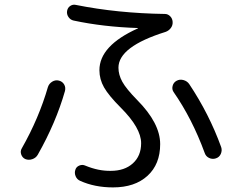

<svg xmlns="http://www.w3.org/2000/svg" viewBox="-20 -774 1040 827"><path d="M740.2 -425.8Q753.9 -433.6 770 -429.2Q786.1 -424.8 794.9 -412.1Q880.9 -283.2 932.6 -140.6Q937.5 -126 931.2 -111.3Q924.8 -96.7 909.7 -91.8Q894.5 -86.9 880.4 -93.8Q866.2 -100.6 861.3 -116.2Q807.6 -262.7 727.5 -377.9Q719.7 -389.6 723.6 -404.3Q727.5 -418.9 740.2 -425.8ZM88.9 -88.9Q76.2 -94.7 71.3 -108.9Q66.4 -123 74.2 -135.7Q147.5 -264.6 186.5 -399.4Q191.4 -414.1 205.1 -422.4Q218.8 -430.7 233.9 -426.8Q249 -422.9 256.3 -410.2Q263.7 -397.5 259.8 -381.8Q220.7 -245.1 142.6 -107.4Q134.8 -93.8 119.1 -88.4Q103.5 -83 88.9 -88.9ZM296.9 -685.5Q283.2 -688.5 274.9 -700.7Q266.6 -712.9 269 -727.1Q271.5 -741.2 282.7 -748.5Q293.9 -755.9 306.6 -752.9Q486.3 -716.8 690.4 -713.9Q703.1 -713.9 712.9 -704.1Q722.7 -694.3 723.6 -679.7Q724.6 -665 715.8 -653.3Q707 -641.6 693.4 -636.7Q490.2 -573.2 490.2 -482.4Q490.2 -452.1 506.8 -421.9Q523.4 -391.6 571.3 -342.8Q669.9 -243.2 669.9 -153.3Q669.9 -66.4 615.2 -16.6Q560.5 33.2 466.8 33.2Q387.7 33.2 325.2 4.9Q311.5 -1 305.7 -15.1Q299.8 -29.3 304.7 -43Q308.6 -55.7 321.8 -61Q335 -66.4 347.7 -60.5Q404.3 -37.1 457 -38.1Q516.6 -38.1 552.2 -70.3Q587.9 -102.5 587.9 -157.2Q587.9 -222.7 500 -310.5Q448.2 -362.3 428.2 -397.5Q408.2 -432.6 408.2 -471.7Q408.2 -577.1 573.2 -651.4Q574.2 -651.4 574.2 -652.3Q574.2 -653.3 573.2 -653.3Q424.8 -658.2 296.9 -685.5Z"/></svg>

Font: Rounded Mgen+ 2m regular
Style: Regular
Weight: 400
Designer: [Source Han Sans]
Ryoko NISHIZUKA  (kana & ideographs); Paul D. Hunt (Latin, Greek & Cyrillic); Wenlong ZHANG  (bopomofo
Version: Version 1.059.20150602